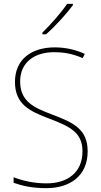

<svg xmlns="http://www.w3.org/2000/svg" viewBox="-20 -971 527 1001"><path d="M360 -944V-951H330C299 -905 246 -845 201 -801V-792H220C268 -834 326 -898 360 -944ZM437 -182C437 -298 363 -332 249 -375C159 -409 85 -441 85 -546C85 -648 162 -699 263 -699C307 -699 357 -692 411 -668L422 -690C375 -712 321 -724 265 -724C147 -724 58 -664 58 -544C58 -427 135 -391 236 -353C346 -311 410 -280 410 -182C410 -71 331 -15 223 -15C156 -15 97 -29 51 -47V-18C96 -2 149 10 221 10C345 10 437 -54 437 -182Z"/></svg>

Font: Noto Sans Sinhala SemiCondensed Thin
Style: Regular
Weight: 100
Width: 4
Designer: Jelle Bosma - Monotype Design Team
Foundry: Monotype Imaging Inc.
Version: Version 2.006